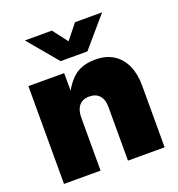

<svg xmlns="http://www.w3.org/2000/svg" viewBox="-134 -854 893 964"><g transform="rotate(-20 312.5 -372.0)"><path d="M239.3 -280.8V0H43.9V-522.5H234.9L235.4 -380.9H214.4Q237.3 -446.8 281.7 -490Q326.2 -533.2 403.8 -533.2Q461.4 -533.2 501 -508.1Q540.5 -482.9 561 -437.3Q581.5 -391.6 581.5 -330.1V0H385.7V-287.1Q385.7 -326.2 366.7 -347.7Q347.7 -369.1 312.5 -369.1Q289.6 -369.1 272.9 -359.4Q256.3 -349.6 247.8 -329.8Q239.3 -310.1 239.3 -280.8ZM250 -744.1 310.5 -665 373.5 -744.1H517.6V-743.2L381.8 -585H238.8L106.4 -743.2V-744.1Z"/></g></svg>

Font: Inter 28pt Black
Style: Regular
Weight: 900
Designer: Rasmus Andersson
Foundry: rsms
Version: Version 4.001;git-66647c0bb